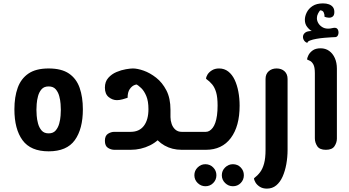

<svg xmlns="http://www.w3.org/2000/svg" viewBox="-20 -884 2058 1133"><path d="M267 9Q161 9 113 -56.5Q65 -122 65 -239Q65 -312 84.5 -366Q104 -420 148 -450Q192 -480 267 -480Q343 -480 387 -450Q431 -420 450 -365.5Q469 -311 469 -239Q469 -123 421.5 -57Q374 9 267 9ZM267 -97Q294 -97 308.5 -114Q323 -131 329.5 -155Q336 -179 337.5 -201.5Q339 -224 339 -236Q339 -248 337.5 -270.5Q336 -293 329.5 -317Q323 -341 308.5 -357.5Q294 -374 267 -374Q240 -374 225.5 -357.5Q211 -341 204.5 -317Q198 -293 196.5 -270.5Q195 -248 195 -236Q195 -224 196.5 -201.5Q198 -179 204.5 -155Q211 -131 225.5 -114Q240 -97 267 -97Z M1052 0Q996 0 951.5 -25Q907 -50 881.5 -94Q856 -138 856 -193V-237H986V-193Q986 -173 993 -152.5Q1000 -132 1015 -119Q1030 -106 1052 -106H1103V0ZM655 0Q635 0 617 -11.5Q599 -23 599 -53Q599 -83 617 -94.5Q635 -106 655 -106H751Q802 -106 829 -141.5Q856 -177 856 -240Q856 -287 843.5 -317Q831 -347 813.5 -364Q796 -381 781 -388L799 -384Q789 -388 773.5 -382Q758 -376 745.5 -358Q733 -340 733 -307Q722 -303 703.5 -298Q685 -293 670 -293Q644 -293 621.5 -311Q599 -329 599 -367Q599 -402 619 -424.5Q639 -447 667.5 -459Q696 -471 723 -475.5Q750 -480 764 -480Q791 -480 828 -467Q865 -454 901.5 -425.5Q938 -397 962 -350.5Q986 -304 986 -236Q986 -158 952.5 -105.5Q919 -53 865.5 -26.5Q812 0 751 0ZM1103 0V-106Q1114 -106 1118.5 -91.5Q1123 -77 1123 -53Q1123 -29 1118.5 -14.5Q1114 0 1103 0Z M1103 0V-106H1195Q1206 -106 1216 -112Q1226 -118 1235 -129.5Q1244 -141 1250.5 -159.5Q1257 -178 1260.5 -203.5Q1264 -229 1264 -261Q1264 -310 1255.5 -339Q1247 -368 1232 -386Q1217 -404 1196 -419Q1196 -430 1204.5 -444Q1213 -458 1230.5 -469Q1248 -480 1273 -480Q1304 -480 1327 -462Q1350 -444 1364.5 -413.5Q1379 -383 1386.5 -343.5Q1394 -304 1394 -260Q1394 -139 1342 -69.5Q1290 0 1195 0ZM1103 0Q1093 0 1088 -14.5Q1083 -29 1083 -53Q1083 -77 1088 -91.5Q1093 -106 1103 -106ZM1354.4 215Q1328 215 1308.5 196Q1289 177 1289 150Q1289 123.1 1308.5 104.1Q1328 85 1354.4 85Q1382 85 1400.5 104.1Q1419 123.1 1419 150Q1419 177 1400.5 196Q1382 215 1354.4 215ZM1192.2 215Q1166 215 1146.5 196Q1127 177 1127 150Q1127 123.1 1146.3 104.1Q1165.6 85 1191.7 85Q1219 85 1238 104.1Q1257 123.1 1257 150Q1257 177 1238.2 196Q1219.5 215 1192.2 215Z M1555 229Q1530 229 1513 218Q1496 207 1487.5 192.5Q1479 178 1479 168Q1500 152 1515 132Q1530 112 1538.5 80.5Q1547 49 1547 0V-418Q1547 -447 1565.5 -463.5Q1584 -480 1612 -480Q1641 -480 1659 -463.5Q1677 -447 1677 -418V0Q1677 44 1669.5 85Q1662 126 1647.5 158.5Q1633 191 1610 210Q1587 229 1555 229Z M1903 0Q1866 0 1852 -21.5Q1838 -43 1838 -68V-452Q1838 -488 1829 -504Q1820 -520 1809 -525Q1798 -530 1792 -533Q1792 -541 1799.5 -557Q1807 -573 1824.5 -586Q1842 -599 1872 -599Q1901 -599 1922.5 -583.5Q1944 -568 1956 -541Q1968 -514 1968 -479V-66Q1968 -43 1954 -21.5Q1940 0 1903 0ZM1794 -631Q1782 -634 1774.5 -645Q1767 -656 1768 -669Q1769 -682 1781 -691.5Q1793 -701 1820 -701Q1807 -707 1793 -724.5Q1779 -742 1779 -767Q1779 -788 1790 -810.5Q1801 -833 1824.5 -848.5Q1848 -864 1886 -864Q1906 -864 1921 -858.5Q1936 -853 1944.5 -842Q1953 -831 1953 -813Q1953 -794 1943.5 -786.5Q1934 -779 1921 -779.5Q1908 -780 1895 -785Q1896 -797 1890.5 -810Q1885 -823 1869 -823Q1863 -816 1856.5 -803.5Q1850 -791 1850 -777Q1850 -762 1858 -748Q1866 -734 1881 -724.5Q1896 -715 1916 -715Q1928 -715 1938 -717.5Q1948 -720 1955 -720Q1970 -720 1975 -706.5Q1980 -693 1975.5 -679.5Q1971 -666 1959 -665Q1955 -665 1937 -664Q1919 -663 1895 -661Q1871 -659 1848 -655Q1825 -651 1809.5 -645Q1794 -639 1794 -631Z"/></svg>

Font: El Messiri
Style: Regular
Weight: 400
Designer: Mohamed Gaber
Foundry: Kief Type Foundry
Version: Version 2.020